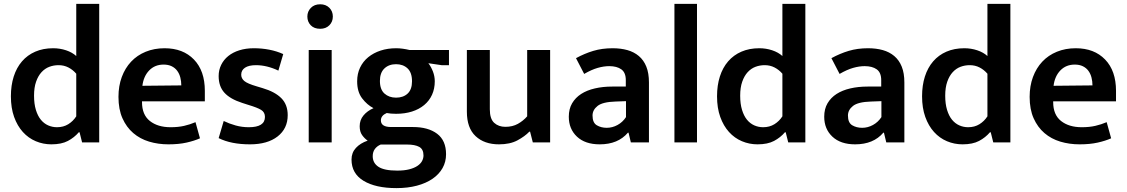

<svg xmlns="http://www.w3.org/2000/svg" viewBox="-20 -732 5792 987"><path d="M372 -712H490V0H402L389 -52H385Q362 -25 329 -7.5Q296 10 244 10Q202 10 164 -6Q126 -22 97.5 -53.5Q69 -85 52.5 -131Q36 -177 36 -237Q36 -293 50.5 -338.5Q65 -384 93 -416.5Q121 -449 161.5 -466.5Q202 -484 253 -484Q288 -484 319.5 -473.5Q351 -463 372 -444ZM372 -353Q355 -373 332 -385Q309 -397 281 -397Q256 -397 233.5 -388.5Q211 -380 193.5 -361Q176 -342 165.5 -312Q155 -282 155 -240Q155 -198 164.5 -167Q174 -136 190 -116.5Q206 -97 227.5 -87.5Q249 -78 273 -78Q306 -78 331 -93.5Q356 -109 372 -134Z M1033 -211H710V-207Q710 -142 750.5 -110Q791 -78 857 -78Q896 -78 926.5 -85Q957 -92 985 -104L1008 -21Q979 -8 939 1Q899 10 846 10Q793 10 746.5 -4Q700 -18 665 -48Q630 -78 609.5 -124Q589 -170 589 -234Q589 -290 606 -336Q623 -382 654 -415Q685 -448 729 -466Q773 -484 826 -484Q921 -484 977 -426Q1033 -368 1033 -265ZM912 -293Q912 -314 907 -333.5Q902 -353 891 -368Q880 -383 862.5 -391.5Q845 -400 821 -400Q776 -400 747 -370Q718 -340 712 -291Z M1411 -369Q1352 -397 1296 -397Q1259 -397 1239.5 -384Q1220 -371 1220 -348Q1220 -329 1236 -315.5Q1252 -302 1300 -288L1330 -279Q1394 -260 1426.5 -227Q1459 -194 1459 -140Q1459 -71 1407 -30.5Q1355 10 1265 10Q1168 10 1104 -22L1130 -110Q1159 -96 1191.5 -87Q1224 -78 1259 -78Q1342 -78 1342 -131Q1342 -155 1322.5 -167Q1303 -179 1256 -193L1225 -203Q1163 -223 1133.5 -255.5Q1104 -288 1104 -341Q1104 -372 1117 -398.5Q1130 -425 1153.5 -444Q1177 -463 1210.5 -473.5Q1244 -484 1285 -484Q1326 -484 1364.5 -476.5Q1403 -469 1436 -454Z M1567 0V-475H1685V0ZM1626 -584Q1595 -584 1577.5 -602Q1560 -620 1560 -647Q1560 -673 1578 -691.5Q1596 -710 1626 -710Q1655 -710 1673 -692Q1691 -674 1691 -647Q1691 -620 1673 -602Q1655 -584 1626 -584Z M1816 -314Q1816 -353 1831 -384.5Q1846 -416 1873 -438Q1900 -460 1936.5 -472Q1973 -484 2017 -484Q2033 -484 2051 -481.5Q2069 -479 2085 -475H2288V-397H2250L2182 -407Q2196 -389 2205.5 -364.5Q2215 -340 2215 -314Q2215 -276 2201 -245Q2187 -214 2160.5 -192Q2134 -170 2097.5 -158.5Q2061 -147 2016 -147Q1988 -147 1968 -151Q1938 -138 1938 -113Q1938 -79 1991 -79H2103Q2181 -79 2227 -44.5Q2273 -10 2273 61Q2273 100 2255 132Q2237 164 2203.5 187Q2170 210 2123 222.5Q2076 235 2018 235Q1911 235 1849 197.5Q1787 160 1787 88Q1787 53 1809.5 28.5Q1832 4 1870 -9Q1854 -20 1841.5 -37.5Q1829 -55 1829 -83Q1829 -115 1848.5 -138.5Q1868 -162 1900 -176Q1867 -193 1841.5 -226.5Q1816 -260 1816 -314ZM1937 11Q1918 19 1907 34Q1896 49 1896 71Q1896 106 1925.5 125.5Q1955 145 2022 145Q2058 145 2083.5 138.5Q2109 132 2125.5 121Q2142 110 2149.5 96Q2157 82 2157 67Q2157 35 2135 23Q2113 11 2072 11ZM2098 -314Q2098 -359 2075 -380.5Q2052 -402 2016 -402Q1979 -402 1956 -380Q1933 -358 1933 -316Q1933 -272 1956.5 -251Q1980 -230 2016 -230Q2053 -230 2075.5 -251Q2098 -272 2098 -314Z M2690 -475H2808V0H2719L2705 -55H2701Q2678 -31 2640 -10.5Q2602 10 2545 10Q2470 10 2425 -32Q2380 -74 2380 -158V-475H2498V-170Q2498 -121 2520.5 -100.5Q2543 -80 2578 -80Q2615 -80 2642.5 -95.5Q2670 -111 2690 -134Z M2941 -433Q2985 -457 3030 -470.5Q3075 -484 3129 -484Q3171 -484 3205 -474.5Q3239 -465 3264 -444Q3289 -423 3302.5 -389.5Q3316 -356 3316 -308V0H3223L3211 -50H3208Q3157 10 3063 10Q2988 10 2946 -29.5Q2904 -69 2904 -132Q2904 -172 2921 -201Q2938 -230 2967.5 -249Q2997 -268 3038 -277.5Q3079 -287 3127 -287H3197V-320Q3197 -359 3174 -375.5Q3151 -392 3112 -392Q3084 -392 3052.5 -383Q3021 -374 2983 -352ZM3198 -212 3144 -210Q3078 -208 3052 -187.5Q3026 -167 3026 -138Q3026 -101 3048 -88Q3070 -75 3099 -75Q3128 -75 3154.5 -89.5Q3181 -104 3198 -130Z M3447 0V-712H3563V0Z M4002 -712H4120V0H4032L4019 -52H4015Q3992 -25 3959 -7.5Q3926 10 3874 10Q3832 10 3794 -6Q3756 -22 3727.5 -53.5Q3699 -85 3682.5 -131Q3666 -177 3666 -237Q3666 -293 3680.5 -338.5Q3695 -384 3723 -416.5Q3751 -449 3791.5 -466.5Q3832 -484 3883 -484Q3918 -484 3949.5 -473.5Q3981 -463 4002 -444ZM4002 -353Q3985 -373 3962 -385Q3939 -397 3911 -397Q3886 -397 3863.5 -388.5Q3841 -380 3823.5 -361Q3806 -342 3795.5 -312Q3785 -282 3785 -240Q3785 -198 3794.5 -167Q3804 -136 3820 -116.5Q3836 -97 3857.5 -87.5Q3879 -78 3903 -78Q3936 -78 3961 -93.5Q3986 -109 4002 -134Z M4254 -433Q4298 -457 4343 -470.5Q4388 -484 4442 -484Q4484 -484 4518 -474.5Q4552 -465 4577 -444Q4602 -423 4615.5 -389.5Q4629 -356 4629 -308V0H4536L4524 -50H4521Q4470 10 4376 10Q4301 10 4259 -29.5Q4217 -69 4217 -132Q4217 -172 4234 -201Q4251 -230 4280.5 -249Q4310 -268 4351 -277.5Q4392 -287 4440 -287H4510V-320Q4510 -359 4487 -375.5Q4464 -392 4425 -392Q4397 -392 4365.5 -383Q4334 -374 4296 -352ZM4511 -212 4457 -210Q4391 -208 4365 -187.5Q4339 -167 4339 -138Q4339 -101 4361 -88Q4383 -75 4412 -75Q4441 -75 4467.5 -89.5Q4494 -104 4511 -130Z M5056 -712H5174V0H5086L5073 -52H5069Q5046 -25 5013 -7.5Q4980 10 4928 10Q4886 10 4848 -6Q4810 -22 4781.5 -53.5Q4753 -85 4736.5 -131Q4720 -177 4720 -237Q4720 -293 4734.5 -338.5Q4749 -384 4777 -416.5Q4805 -449 4845.5 -466.5Q4886 -484 4937 -484Q4972 -484 5003.5 -473.5Q5035 -463 5056 -444ZM5056 -353Q5039 -373 5016 -385Q4993 -397 4965 -397Q4940 -397 4917.5 -388.5Q4895 -380 4877.5 -361Q4860 -342 4849.5 -312Q4839 -282 4839 -240Q4839 -198 4848.5 -167Q4858 -136 4874 -116.5Q4890 -97 4911.5 -87.5Q4933 -78 4957 -78Q4990 -78 5015 -93.5Q5040 -109 5056 -134Z M5717 -211H5394V-207Q5394 -142 5434.5 -110Q5475 -78 5541 -78Q5580 -78 5610.5 -85Q5641 -92 5669 -104L5692 -21Q5663 -8 5623 1Q5583 10 5530 10Q5477 10 5430.5 -4Q5384 -18 5349 -48Q5314 -78 5293.5 -124Q5273 -170 5273 -234Q5273 -290 5290 -336Q5307 -382 5338 -415Q5369 -448 5413 -466Q5457 -484 5510 -484Q5605 -484 5661 -426Q5717 -368 5717 -265ZM5596 -293Q5596 -314 5591 -333.5Q5586 -353 5575 -368Q5564 -383 5546.5 -391.5Q5529 -400 5505 -400Q5460 -400 5431 -370Q5402 -340 5396 -291Z"/></svg>

Font: Mukta Mahee SemiBold
Style: Regular
Weight: 600
Designer: Shuchita Grover, Noopur Datye, Girish Dalvi, Yashodeep Gholap
Foundry: Ek Type
Version: Version 2.538;PS 1.000;hotconv 16.6.51;makeotf.lib2.5.65220;